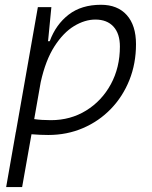

<svg xmlns="http://www.w3.org/2000/svg" viewBox="-20 -547 626 792"><path d="M71.3 224.6H5.4L44.9 -0.5Q44.9 -0.5 44.4 -0.5L45.4 -2L136.2 -517.6H191.9L178.7 -381.8L177.7 -377H185.1Q210.4 -445.8 263.2 -486.6Q315.9 -527.3 396.5 -527.3Q464.8 -527.3 502.9 -484.9Q541 -442.4 541 -364.7Q541 -284.7 513.7 -216.6Q486.3 -148.4 437.3 -97.7Q388.2 -46.9 322.3 -18.6Q256.3 9.8 179.2 9.8Q146 9.8 109.9 6.8ZM121.1 -55.7Q151.4 -51.3 189.9 -51.3Q271 -51.3 335.4 -91.1Q399.9 -130.9 437.3 -199.7Q474.6 -268.6 474.6 -355Q474.6 -408.2 448 -437.3Q421.4 -466.3 373.5 -466.3Q330.1 -466.3 285.6 -439.5Q241.2 -412.6 204.6 -355.7Q168 -298.8 147.9 -208Z"/></svg>

Font: Cascadia Mono Light
Style: Italic
Weight: 300
Italic angle: -10°
Monospace: yes
Designer: Aaron Bell
Foundry: Saja Typeworks
Version: Version 2404.023; ttfautohint (v1.8.4)